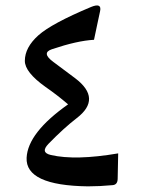

<svg xmlns="http://www.w3.org/2000/svg" viewBox="-20 -719 518 694"><path d="M164.1 -158.7Q252.9 -138.2 407.2 -164.6L405.3 -72.3Q404.8 -51.3 387.2 -49.8Q340.3 -45.4 297.9 -45.4Q71.3 -48.3 76.2 -148.9Q80.6 -239.3 226.1 -341.8Q187.5 -375 144.5 -404.8Q69.8 -458 69.8 -499Q69.8 -547.4 118.7 -591.3Q167 -634.3 309.1 -693.8Q348.6 -710 341.8 -678.7L333 -637.7Q326.7 -606.9 319.8 -575.2Q258.8 -571.8 167.5 -541Q128.4 -527.8 172.9 -495.1Q188.5 -483.9 252 -436Q349.1 -362.3 257.3 -292Q210.4 -255.9 154.8 -198.7Q125 -167.5 164.1 -158.7Z"/></svg>

Font: Parastoo WOL
Style: WOL
Weight: 400
Foundry: Saber Rastikerdar (saber.rastikerdar@gmail.com)
Version: Version 1.0.0-alpha5